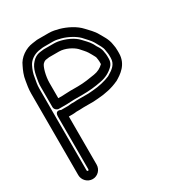

<svg xmlns="http://www.w3.org/2000/svg" viewBox="-185 -820 925 1007"><g transform="rotate(-30 277.5 -316.5)"><path d="M256 -337C295 -337 335 -341 368 -348C404 -354 432 -370 453 -391C462 -400 469 -414 469 -431V-445C469 -455 468 -465 466 -473C463 -499 451 -512 447 -519L437 -538C424 -560 407 -574 395 -588C370 -616 324 -636 283 -643C276 -644 268 -645 261 -645H206C200 -645 194 -645 189 -644L173 -642C155 -640 137 -629 126 -616C97 -586 94 -543 88 -511C86 -501 86 -490 86 -478V-360C86 -345 100 -335 111 -335H159C176 -335 189 -337 202 -337ZM418 -456C418 -452 419 -450 419 -445V-431V-428C404 -413 385 -402 359 -398C328 -393 293 -387 256 -387H229C208 -388 178 -385 159 -385H136V-478C136 -518 150 -569 162 -581C166 -585 172 -590 180 -592L195 -594C199 -595 202 -595 206 -595H261C299 -595 339 -573 358 -554C371 -539 385 -525 393 -512L403 -495C410 -482 416 -472 416 -469C416 -466 418 -459 418 -456ZM159 -324H118C118 -324 86 -343 86 -300V17C86 20 84 23 81 23C78 23 75 20 75 17V-478C75 -500 79 -520 83 -541C86 -564 94 -585 104 -605C115 -626 138 -645 171 -652L186 -654C192 -655 197 -656 203 -656H263C278 -656 292 -652 308 -648C344 -638 381 -617 401 -597C420 -576 438 -558 447 -542C461 -515 474 -499 476 -478C477 -467 480 -459 480 -445V-431C480 -392 454 -374 420 -354C390 -341 352 -332 311 -329L284 -327H228C219 -327 210 -327 202 -326H182C174 -326 166 -324 159 -324ZM228 -277H285H287L315 -279C362 -282 406 -292 442 -309C443 -309 444 -310 445 -310C479 -330 530 -362 530 -431V-445C530 -459 529 -471 526 -484C521 -521 501 -547 491 -566C476 -594 454 -613 438 -631C411 -661 365 -685 321 -697C305 -701 286 -706 263 -706H203C195 -706 188 -706 179 -704L164 -702C121 -697 76 -667 59 -626C49 -606 37 -579 33 -549C30 -530 25 -506 25 -478V17C25 47 50 73 81 73C112 73 136 47 136 17V-274H159C167 -274 175 -275 184 -276H203C211 -276 219 -277 228 -277Z"/></g></svg>

Font: Blanket
Style: Outline
Weight: 400
Foundry: Cannot Into Space Fonts
Version: Version 0.9